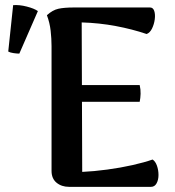

<svg xmlns="http://www.w3.org/2000/svg" viewBox="-20 -725 680 745"><path d="M248 0Q219 0 199.5 -16Q180 -32 180 -62V-546Q180 -575 176.5 -606Q173 -637 162 -666Q184 -686 206.5 -691Q229 -696 268 -696H562Q574 -696 578.5 -682.5Q583 -669 580.5 -650Q578 -631 570 -614.5Q562 -598 549 -593Q493 -612 429 -624Q365 -636 297 -638L299 -58Q344 -60 396 -67Q448 -74 494.5 -84.5Q541 -95 572 -106Q583 -99 589 -82Q595 -65 595 -46Q595 -27 587.5 -13.5Q580 0 566 0ZM276 -330V-395H522Q526 -378 525.5 -361Q525 -344 522 -330ZM55 -517Q45 -517 32 -519Q19 -521 12 -525L31 -705Q55 -707 84 -699.5Q113 -692 127 -682Z"/></svg>

Font: Arima SemiBold
Style: Regular
Weight: 600
Designer: Joana Correia and Natanael Gama
Foundry: NDISCOVER
Version: Version 1.101;gftools[0.9.23]